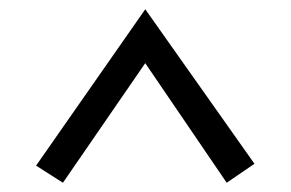

<svg xmlns="http://www.w3.org/2000/svg" viewBox="-20 -800 628 415"><path d="M530 -446 470 -405 282 -681H306L116 -405L58 -442L294 -780Z"/></svg>

Font: Yaldevi Medium
Style: Regular
Weight: 500
Designer: Sol Matas, Rajitha Manaperi, Kosala Senevirathne
Foundry: Mooniak
Version: Version 1.100